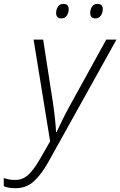

<svg xmlns="http://www.w3.org/2000/svg" viewBox="-126 -737 626 999"><path d="M-44.9 242.2Q-65.9 242.2 -80.1 239.5Q-94.2 236.8 -106.4 231.9V189Q-94.2 193.8 -79.6 196.5Q-64.9 199.2 -45.9 199.2Q-7.8 199.2 21.2 172.4Q50.3 145.5 82 90.3L134.8 -1.5L48.8 -530.8H98.6L148.4 -209Q155.8 -161.6 160.2 -118.9Q164.6 -76.2 165.5 -50.3H168.5Q179.2 -72.8 199.5 -114.5Q219.7 -156.2 242.2 -195.8L426.8 -530.8H480L125.5 106Q88.9 171.4 49.8 206.8Q10.7 242.2 -44.9 242.2ZM371.1 -641.1Q343.3 -641.1 343.3 -669.9Q343.3 -686.5 352.3 -701.7Q361.3 -716.8 381.8 -716.8Q408.7 -716.8 408.7 -689Q408.7 -669.9 398.4 -655.5Q388.2 -641.1 371.1 -641.1ZM193.8 -641.1Q166 -641.1 166 -669.9Q166 -686.5 175 -701.7Q184.1 -716.8 203.6 -716.8Q231.4 -716.8 231.4 -689Q231.4 -669.9 221.4 -655.5Q211.4 -641.1 193.8 -641.1Z"/></svg>

Font: Open Sans Light
Style: Italic
Weight: 300
Italic angle: -12°
Designer: Monotype Design Team
Foundry: Monotype Imaging Inc.
Version: Version 3.003; ttfautohint (v1.8.4)